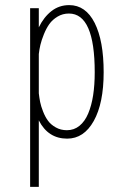

<svg xmlns="http://www.w3.org/2000/svg" viewBox="-20 -532 490 752"><path d="M98 -500H132V-425Q151.5 -465 181.5 -488.5Q211.5 -512 251 -512Q315.5 -512 350.8 -442.2Q386 -372.5 386 -249Q386 -127.5 347.2 -58.2Q308.5 11 243 11Q168.5 11 132 -60.5V200H98ZM250 -479Q225.5 -479 205.5 -467Q185.5 -455 173.2 -437.8Q161 -420.5 151.8 -397.5Q142.5 -374.5 138.2 -356.2Q134 -338 132 -320.5V-166.5Q134 -149 137.2 -132.5Q140.5 -116 148.8 -95Q157 -74 168.2 -58.8Q179.5 -43.5 198.8 -32.8Q218 -22 242 -22Q270 -22 291.2 -39.2Q312.5 -56.5 325.5 -87.5Q338.5 -118.5 344.8 -159Q351 -199.5 351 -249Q351 -479 250 -479Z"/></svg>

Font: League Mono Condensed Thin
Style: Regular
Weight: 100
Width: 1
Designer: Tyler Finck
Foundry: The League of Moveable Type / Tyler Finck
Version: Version 2.210